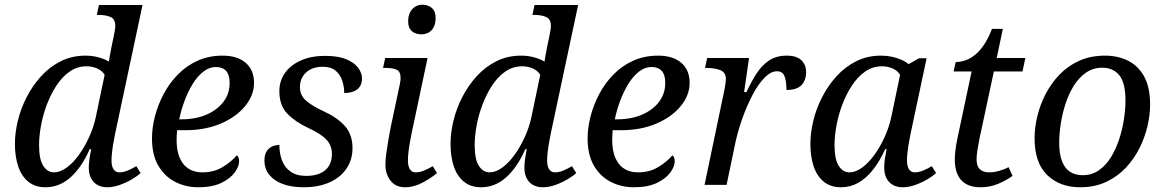

<svg xmlns="http://www.w3.org/2000/svg" viewBox="-20 -781 4921 811"><path d="M172 10Q128 10 99 -14Q70 -38 56.5 -79.5Q43 -121 43 -173Q43 -220 55.5 -271.5Q68 -323 93 -371.5Q118 -420 154 -459.5Q190 -499 237 -522.5Q284 -546 341 -546Q370 -546 395.5 -539Q421 -532 440 -521Q442 -534 445 -551.5Q448 -569 450 -578L460 -626Q463 -640 465 -652.5Q467 -665 467 -671Q467 -701 446.5 -709.5Q426 -718 397 -718H389L398 -760H582L466 -215Q464 -204 460 -183Q456 -162 453.5 -140Q451 -118 451 -104Q451 -79 459.5 -66Q468 -53 484 -53Q501 -53 519 -60.5Q537 -68 556 -79L574 -50Q560 -37 536 -23Q512 -9 485 0.5Q458 10 433 10Q397 10 376 -12Q355 -34 355 -73Q355 -86 357.5 -106Q360 -126 365 -151H359Q325 -74 278 -32Q231 10 172 10ZM208 -53Q234 -53 261.5 -73Q289 -93 313.5 -127Q338 -161 357 -203Q376 -245 385 -288L422 -465Q411 -483 390 -492Q369 -501 346 -501Q306 -501 274 -478.5Q242 -456 218 -419Q194 -382 177.5 -338Q161 -294 153 -249.5Q145 -205 145 -169Q145 -107 163 -80Q181 -53 208 -53Z M817 10Q764 10 719.5 -13Q675 -36 648.5 -81.5Q622 -127 622 -197Q622 -241 634.5 -289.5Q647 -338 671 -383.5Q695 -429 731 -466Q767 -503 814.5 -524.5Q862 -546 920 -546Q983 -546 1018 -515.5Q1053 -485 1053 -431Q1053 -379 1015.5 -333Q978 -287 912.5 -259Q847 -231 763 -231H728Q727 -220 726.5 -209.5Q726 -199 726 -189Q726 -125 754 -89Q782 -53 836 -53Q884 -53 921.5 -76Q959 -99 980 -125Q990 -118 990 -100Q990 -78 971.5 -52.5Q953 -27 915 -8.5Q877 10 817 10ZM747 -277Q806 -277 851.5 -296.5Q897 -316 923.5 -350.5Q950 -385 950 -431Q950 -465 935 -481.5Q920 -498 892 -498Q864 -498 839 -478.5Q814 -459 794 -426.5Q774 -394 759.5 -355Q745 -316 737 -277Z M1262 10Q1212 10 1175 -3.5Q1138 -17 1117.5 -42.5Q1097 -68 1097 -103Q1097 -130 1108 -144.5Q1119 -159 1133.5 -164Q1148 -169 1160 -169Q1160 -134 1171 -104Q1182 -74 1207.5 -56Q1233 -38 1274 -38Q1307 -38 1331.5 -48.5Q1356 -59 1369 -79.5Q1382 -100 1382 -131Q1382 -166 1359 -191Q1336 -216 1281 -241Q1226 -267 1193 -301.5Q1160 -336 1160 -396Q1160 -439 1183.5 -472.5Q1207 -506 1250.5 -525.5Q1294 -545 1353 -545Q1408 -545 1442 -531Q1476 -517 1492.5 -495Q1509 -473 1509 -450Q1509 -419 1489 -403.5Q1469 -388 1434 -388Q1434 -415 1425.5 -440.5Q1417 -466 1397.5 -482.5Q1378 -499 1344 -499Q1299 -499 1273 -475Q1247 -451 1247 -413Q1247 -379 1272 -356.5Q1297 -334 1349 -310Q1404 -285 1436.5 -249Q1469 -213 1469 -155Q1469 -107 1444 -69.5Q1419 -32 1372.5 -11Q1326 10 1262 10Z M1691 10Q1651 10 1629.5 -18Q1608 -46 1608 -85Q1608 -106 1612 -135Q1616 -164 1621 -193.5Q1626 -223 1630 -242L1669 -426Q1671 -434 1671.5 -440.5Q1672 -447 1672 -452Q1672 -479 1655.5 -486.5Q1639 -494 1611 -494H1598L1607 -536H1786L1718 -215Q1716 -204 1712 -183Q1708 -162 1705.5 -140Q1703 -118 1703 -104Q1703 -79 1711.5 -66Q1720 -53 1736 -53Q1753 -53 1771 -60.5Q1789 -68 1808 -79L1826 -50Q1804 -31 1766.5 -10.5Q1729 10 1691 10ZM1760 -636Q1735 -636 1719.5 -649.5Q1704 -663 1704 -691Q1704 -712 1711.5 -727.5Q1719 -743 1732.5 -752Q1746 -761 1764 -761Q1788 -761 1804 -747.5Q1820 -734 1820 -706Q1820 -680 1811 -664.5Q1802 -649 1788.5 -642.5Q1775 -636 1760 -636Z M2012 10Q1968 10 1939 -14Q1910 -38 1896.5 -79.5Q1883 -121 1883 -173Q1883 -220 1895.5 -271.5Q1908 -323 1933 -371.5Q1958 -420 1994 -459.5Q2030 -499 2077 -522.5Q2124 -546 2181 -546Q2210 -546 2235.5 -539Q2261 -532 2280 -521Q2282 -534 2285 -551.5Q2288 -569 2290 -578L2300 -626Q2303 -640 2305 -652.5Q2307 -665 2307 -671Q2307 -701 2286.5 -709.5Q2266 -718 2237 -718H2229L2238 -760H2422L2306 -215Q2304 -204 2300 -183Q2296 -162 2293.5 -140Q2291 -118 2291 -104Q2291 -79 2299.5 -66Q2308 -53 2324 -53Q2341 -53 2359 -60.5Q2377 -68 2396 -79L2414 -50Q2400 -37 2376 -23Q2352 -9 2325 0.5Q2298 10 2273 10Q2237 10 2216 -12Q2195 -34 2195 -73Q2195 -86 2197.5 -106Q2200 -126 2205 -151H2199Q2165 -74 2118 -32Q2071 10 2012 10ZM2048 -53Q2074 -53 2101.5 -73Q2129 -93 2153.5 -127Q2178 -161 2197 -203Q2216 -245 2225 -288L2262 -465Q2251 -483 2230 -492Q2209 -501 2186 -501Q2146 -501 2114 -478.5Q2082 -456 2058 -419Q2034 -382 2017.5 -338Q2001 -294 1993 -249.5Q1985 -205 1985 -169Q1985 -107 2003 -80Q2021 -53 2048 -53Z M2657 10Q2604 10 2559.5 -13Q2515 -36 2488.5 -81.5Q2462 -127 2462 -197Q2462 -241 2474.5 -289.5Q2487 -338 2511 -383.5Q2535 -429 2571 -466Q2607 -503 2654.5 -524.5Q2702 -546 2760 -546Q2823 -546 2858 -515.5Q2893 -485 2893 -431Q2893 -379 2855.5 -333Q2818 -287 2752.5 -259Q2687 -231 2603 -231H2568Q2567 -220 2566.5 -209.5Q2566 -199 2566 -189Q2566 -125 2594 -89Q2622 -53 2676 -53Q2724 -53 2761.5 -76Q2799 -99 2820 -125Q2830 -118 2830 -100Q2830 -78 2811.5 -52.5Q2793 -27 2755 -8.5Q2717 10 2657 10ZM2587 -277Q2646 -277 2691.5 -296.5Q2737 -316 2763.5 -350.5Q2790 -385 2790 -431Q2790 -465 2775 -481.5Q2760 -498 2732 -498Q2704 -498 2679 -478.5Q2654 -459 2634 -426.5Q2614 -394 2599.5 -355Q2585 -316 2577 -277Z M3040 -402Q3043 -416 3044.5 -429.5Q3046 -443 3046 -447Q3046 -477 3020.5 -485.5Q2995 -494 2966 -494H2958L2967 -536H3144L3123 -392H3133Q3152 -433 3174 -468Q3196 -503 3227 -524.5Q3258 -546 3303 -546Q3345 -546 3365 -526.5Q3385 -507 3385 -477Q3385 -442 3365.5 -421.5Q3346 -401 3302 -401Q3302 -437 3294 -458.5Q3286 -480 3262 -480Q3236 -480 3209.5 -453Q3183 -426 3159.5 -381.5Q3136 -337 3117 -284.5Q3098 -232 3087 -182L3049 0H2956Z M3532 10Q3488 10 3459 -14Q3430 -38 3416.5 -79.5Q3403 -121 3403 -173Q3403 -220 3415.5 -271.5Q3428 -323 3453 -371.5Q3478 -420 3514 -459.5Q3550 -499 3597 -522.5Q3644 -546 3701 -546Q3725 -546 3746.5 -541.5Q3768 -537 3786.5 -529Q3805 -521 3818 -510L3862 -535H3894L3826 -215Q3824 -204 3820 -183Q3816 -162 3813.5 -140Q3811 -118 3811 -104Q3811 -79 3819.5 -66Q3828 -53 3844 -53Q3861 -53 3879 -60.5Q3897 -68 3916 -79L3934 -50Q3920 -37 3896 -23Q3872 -9 3845 0.5Q3818 10 3793 10Q3757 10 3736 -12Q3715 -34 3715 -73Q3715 -93 3717.5 -109.5Q3720 -126 3725 -151H3719Q3696 -100 3667.5 -64Q3639 -28 3605.5 -9Q3572 10 3532 10ZM3568 -53Q3594 -53 3621.5 -73Q3649 -93 3673.5 -127Q3698 -161 3717 -203Q3736 -245 3745 -288L3782 -465Q3771 -483 3750 -492Q3729 -501 3706 -501Q3666 -501 3634 -478.5Q3602 -456 3578 -419Q3554 -382 3537.5 -338Q3521 -294 3513 -249.5Q3505 -205 3505 -169Q3505 -107 3523 -80Q3541 -53 3568 -53Z M4122 10Q4086 10 4062 -3Q4038 -16 4025.5 -42Q4013 -68 4013 -107Q4013 -125 4016 -148.5Q4019 -172 4023 -191L4084 -479H4008L4017 -519Q4038 -519 4059 -526.5Q4080 -534 4100 -550.5Q4120 -567 4137.5 -593.5Q4155 -620 4170 -659H4216L4190 -536H4311L4299 -479H4178L4117 -194Q4112 -169 4108.5 -146.5Q4105 -124 4105 -108Q4105 -79 4119 -66Q4133 -53 4158 -53Q4179 -53 4201.5 -59.5Q4224 -66 4240 -75L4257 -38Q4227 -17 4193.5 -3.5Q4160 10 4122 10Z M4542 10Q4457 10 4403.5 -41.5Q4350 -93 4350 -197Q4350 -241 4361.5 -289.5Q4373 -338 4396.5 -383.5Q4420 -429 4455.5 -466Q4491 -503 4539 -524.5Q4587 -546 4648 -546Q4701 -546 4744 -525Q4787 -504 4812.5 -458.5Q4838 -413 4838 -339Q4838 -296 4827 -248.5Q4816 -201 4793 -155Q4770 -109 4735 -72Q4700 -35 4652 -12.5Q4604 10 4542 10ZM4553 -41Q4592 -41 4622 -62Q4652 -83 4673 -117.5Q4694 -152 4707.5 -193.5Q4721 -235 4727.5 -277.5Q4734 -320 4734 -356Q4734 -431 4708 -463Q4682 -495 4636 -495Q4597 -495 4567 -474Q4537 -453 4515.5 -418.5Q4494 -384 4480.5 -342Q4467 -300 4460.5 -257.5Q4454 -215 4454 -179Q4454 -129 4466.5 -98.5Q4479 -68 4501 -54.5Q4523 -41 4553 -41Z"/></svg>

Font: Noto Serif
Style: Italic
Weight: 400
Italic angle: -12°
Designer: Monotype Design Team
Foundry: Monotype Imaging Inc.
Version: Version 2.013